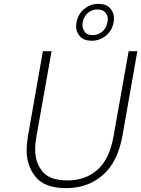

<svg xmlns="http://www.w3.org/2000/svg" viewBox="-20 -967 731 994"><path d="M568 -851Q560 -808 528 -782Q496 -756 455 -756Q415 -756 394.5 -778.5Q374 -801 374 -830Q374 -840 376 -851Q384 -895 416.5 -921Q449 -947 489 -947Q530 -947 550 -924.5Q570 -902 570 -873Q570 -862 568 -851ZM536 -852Q538 -861 538 -868Q538 -887 525 -902.5Q512 -918 484 -918Q456 -918 435 -900Q414 -882 408 -852Q407 -844 407 -837Q407 -817 419.5 -801Q432 -785 460 -785Q488 -785 509.5 -803.5Q531 -822 536 -852ZM247 -702 169 -263Q162 -225 162 -193Q162 -126 199.5 -79.5Q237 -33 330 -33Q422 -33 484.5 -88Q547 -143 568 -263L646 -702H691L614 -264Q589 -127 511.5 -60Q434 7 323 7Q212 7 165 -50.5Q118 -108 118 -188Q118 -223 125 -264L202 -702Z"/></svg>

Font: Fz Poppins ExtLt
Style: Italic
Weight: 200
Italic angle: -10°
Designer: Ninad Kale (Devanagari), Jonny Pinhorn (Latin)
Foundry: Indian Type Foundry
Version: Vit hóa bi Vntype.Com & FontZin.Com